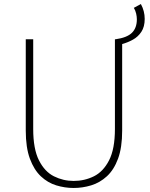

<svg xmlns="http://www.w3.org/2000/svg" viewBox="-20 -921 745 954"><path d="M346 13Q302 13 259.5 0Q217 -13 183 -45Q149 -77 128.5 -132.5Q108 -188 108 -272V-726H145V-280Q145 -181 173.5 -124.5Q202 -68 248 -45Q294 -22 346 -22Q400 -22 446.5 -45Q493 -68 522 -124.5Q551 -181 551 -280V-726H555Q611 -734 635.5 -758Q660 -782 660 -825Q660 -838 656.5 -853.5Q653 -869 645 -882L680 -901Q699 -866 699 -827Q699 -788 682.5 -763Q666 -738 640.5 -724Q615 -710 587 -702V-272Q587 -188 566.5 -132.5Q546 -77 511 -45Q476 -13 433 0Q390 13 346 13Z"/></svg>

Font: Source Han Sans SC ExtraLight
Style: Regular
Weight: 250
Designer: Ryoko NISHIZUKA 西塚涼子 (kana, bopomofo & ideographs); Paul D. Hunt (Latin, Greek & Cyrillic); Sandoll Communications 산돌커뮤니
Foundry: Adobe
Version: Version 2.004;hotconv 1.0.118;makeotfexe 2.5.65603